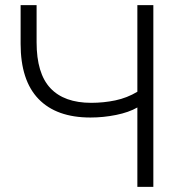

<svg xmlns="http://www.w3.org/2000/svg" viewBox="-20 -725 706 745"><path d="M513 0V-308Q480 -289 430.5 -279Q381 -269 331 -269Q199 -269 129.5 -341Q60 -413 60 -555V-705H122V-561Q122 -440 175.5 -383Q229 -326 334 -326Q382 -326 427.5 -335.5Q473 -345 513 -369V-705H575V0Z"/></svg>

Font: Nunito Sans Light
Style: Regular
Weight: 300
Designer: Vernon Adams
Foundry: Vernon Adams
Version: Version 3.101; ttfautohint (v1.8.4.7-5d5b);gftools[0.9.27]